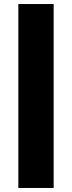

<svg xmlns="http://www.w3.org/2000/svg" viewBox="-20 -802 357 952"><path d="M71 130H246V-782H71Z"/></svg>

Font: MV Cash Black
Style: Regular
Weight: 900
Designer: Rodrigo Fuenzalida
Foundry: fragTYPE
Version: Version 1.100;Glyphs 3.1.2 (3151)